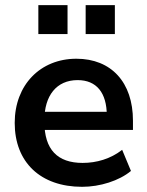

<svg xmlns="http://www.w3.org/2000/svg" viewBox="-20 -718 571 748"><path d="M300 9.8C369.6 9.8 444.1 -13.7 490.2 -52L455.9 -134.3C410.8 -99 355.9 -83.3 302 -83.3C203.9 -83.3 152.9 -135.3 152.9 -243.1V-250C152.9 -345.1 200 -405.9 282.4 -405.9C355.9 -405.9 396.1 -356.9 396.1 -267.6L411.8 -282.4H136.3V-211.8H498V-248C498 -397.1 413.7 -489.2 277.5 -489.2C137.3 -489.2 37.3 -387.3 37.3 -239.2C37.3 -86.3 137.3 9.8 300 9.8ZM313.7 -585.3H427.5V-698H313.7ZM129.4 -585.3H243.1V-698H129.4Z"/></svg>

Font: LL Pando Sans
Style: Bold
Weight: 700
Designer: Joshua Smith
Foundry: Joshua Smith
Version: Version 1.000;Glyphs 3.2.1 (3258)